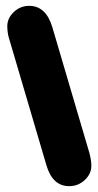

<svg xmlns="http://www.w3.org/2000/svg" viewBox="-20 -627 337 658"><path d="M139 -61Q160 11 217 11Q248 11 270.5 -10Q293 -31 293 -59Q293 -70 291 -81.5Q289 -93 286 -104L159 -535Q137 -607 80 -607Q50 -607 27.5 -586Q5 -565 5 -537Q5 -527 6.5 -515.5Q8 -504 12 -492Z"/></svg>

Font: Beiruti Black
Style: Regular
Weight: 900
Designer: Arlette Boutros
Foundry: Boutros
Version: Version 1.41